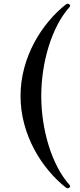

<svg xmlns="http://www.w3.org/2000/svg" viewBox="-20 -885 423 1010"><path d="M336 105C344 105 349 100 349 94C349 92 348 89 345 87C251 -18 197 -206 197 -380C197 -554 251 -742 345 -847C348 -849 349 -852 349 -854C349 -860 343 -865 337 -865C334 -865 330 -864 327 -862C201 -763 88 -585 88 -380C88 -175 201 3 327 102C330 104 333 105 336 105Z"/></svg>

Font: Shippori Mincho OTF SemiBold
Style: Regular
Weight: 600
Designer: FONTDASU
Foundry: FONTDASU / Google Inc. / but / Adobe
Version: Version 3.300;hotconv 1.0.109;makeotfexe 2.5.65596